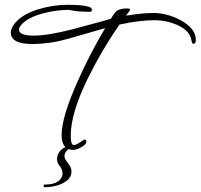

<svg xmlns="http://www.w3.org/2000/svg" viewBox="-20 -575 834 798"><path d="M285 48Q236 48 236 -14Q236 -89 305 -242Q330 -298 358 -352Q386 -406 417 -458L267 -415Q222 -402 185 -397Q148 -392 116 -392Q25 -392 25 -439Q25 -453 35 -469Q64 -513 138 -536Q198 -555 263 -555Q322 -555 349 -547Q362 -543 362 -534Q362 -526 354 -526H351Q310 -526 289 -530Q268 -534 266 -534Q215 -534 161 -520Q93 -502 69 -472Q59 -461 59 -452Q59 -427 120 -427Q149 -427 189.5 -433.5Q230 -440 280 -453Q316 -463 341.5 -469.5Q367 -476 390 -482.5Q413 -489 441 -497Q442 -499 448 -508.5Q454 -518 460 -525Q474 -540 508 -540Q521 -540 521 -535Q521 -533 504 -510Q535 -515 563.5 -518Q592 -521 618 -521Q673 -521 729 -492Q794 -457 794 -409Q794 -393 784 -393Q779 -393 777 -402Q774 -418 769 -428Q761 -443 744 -455.5Q727 -468 705 -476Q665 -491 624 -491Q560 -491 477 -473Q406 -372 347 -253Q274 -106 274 -11Q274 28 287 28Q295 28 312 17Q330 5 330 5Q339 5 339 14Q339 25 319 36Q298 48 285 48ZM166 203Q161 203 161 197Q161 192 167 192Q203 192 221.5 178.5Q240 165 240 146Q240 129 226 112Q217 100 217 86Q217 66 232.5 49.5Q248 33 276 33Q283 33 284 37Q268 40 259 50Q248 61 248 73Q248 83 255.5 93Q263 103 270 114Q277 125 277 139Q277 159 260.5 173.5Q244 188 218.5 195.5Q193 203 166 203Z"/></svg>

Font: Corinthia
Style: Regular
Weight: 400
Designer: Robert E. Leuschke
Foundry: Robert E. Leuschke
Version: Version 1.013; ttfautohint (v1.8.3)